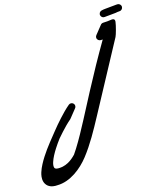

<svg xmlns="http://www.w3.org/2000/svg" viewBox="-675 -666 1214 1409"><g transform="rotate(-15 -67.5 38.5)"><path d="M351.6 -545.9 351.6 -545.9C347.2 -545.7 342.7 -545.3 338.2 -544.9C336.5 -544.7 334.7 -544.5 333 -544.3C331.3 -544.2 329.5 -544 327.8 -543.8C326.1 -543.7 324.3 -543.5 322.6 -543.3C320.8 -543.2 319.1 -543 317.4 -542.8C315.6 -542.7 313.9 -542.5 312.2 -542.3C310.4 -542.2 308.7 -542 306.9 -541.8C305.2 -541.6 303.5 -541.5 301.7 -541.3C300 -541.1 298.3 -540.9 296.5 -540.8C294.8 -540.6 293 -540.4 291.3 -540.3C289.6 -540.1 287.8 -539.9 286.1 -539.7C284.4 -539.6 282.6 -539.4 280.9 -539.2C279.1 -539.1 277.4 -538.9 275.7 -538.7C273.9 -538.6 272.2 -538.4 270.5 -538.2C268.7 -538.1 267 -537.9 265.2 -537.7C263.5 -537.6 261.8 -537.4 260 -537.2C249.5 -536.3 238.6 -534.7 228 -532L227.9 -531.9C213.7 -528.3 205.1 -513.7 208.8 -499.5C212.4 -485.8 226 -477.5 239.7 -480.1C241.4 -480.1 243.2 -480.3 244.9 -480.7C246.6 -480.6 248.4 -480.8 250.1 -481.2C251.8 -481.2 253.6 -481.3 255.3 -481.7C257.1 -481.7 258.8 -481.8 260.5 -482.2C262.3 -482.2 264 -482.4 265.8 -482.7C267.5 -482.7 269.2 -482.9 271 -483.2C272.7 -483.2 274.4 -483.4 276.2 -483.7C277.9 -483.7 279.7 -483.9 281.4 -484.2C283.1 -484.2 284.9 -484.4 286.6 -484.7C288.3 -484.7 290.1 -484.9 291.8 -485.2C293.6 -485.2 295.3 -485.4 297 -485.8C298.8 -485.8 300.5 -485.9 302.3 -486.3C304 -486.3 305.7 -486.4 307.5 -486.8C309.2 -486.8 310.9 -486.9 312.7 -487.3C314.4 -487.3 316.1 -487.5 317.9 -487.8C320.1 -487.8 322.4 -488 324.7 -488.6C328.9 -489.7 333.3 -490.4 337.7 -491.1C338 -491.1 338.2 -491.2 338.5 -491.2C338.7 -491.2 339 -491.3 339.2 -491.3C340.7 -491.4 342.1 -491.6 343.7 -491.7C343.9 -491.7 344.2 -491.8 344.4 -491.8C345.9 -491.9 347.4 -492.1 348.9 -492.2C349.2 -492.2 349.4 -492.3 349.7 -492.3C351.2 -492.4 352.6 -492.6 354.1 -492.7C368.8 -493.4 380.1 -505.8 379.5 -520.5C378.8 -535.2 366.3 -546.6 351.6 -545.9ZM279.2 -448.1C258.1 -444.8 237.2 -442.7 216.6 -442.3C207.4 -442.1 199.4 -437.3 194.8 -430.1C193.5 -428.9 192.4 -427.5 191.5 -426C190.3 -424.8 189.2 -423.4 188.2 -421.9C187 -420.7 185.9 -419.3 184.9 -417.8C183.7 -416.6 182.6 -415.2 181.7 -413.8C180.4 -412.5 179.3 -411.1 178.4 -409.7C177.2 -408.4 176.1 -407 175.1 -405.6C173.9 -404.3 172.8 -403 171.8 -401.5C170.6 -400.2 169.5 -398.9 168.6 -397.4C167.4 -396.1 166.3 -394.8 165.3 -393.3C164.1 -392.1 163 -390.7 162 -389.2C160.8 -388 159.7 -386.6 158.8 -385.1C157.5 -383.9 156.4 -382.5 155.5 -381C154.3 -379.8 153.2 -378.4 152.2 -376.9C151 -375.7 149.9 -374.3 148.9 -372.9C147.7 -371.6 146.6 -370.2 145.7 -368.8C140.9 -363.8 138 -357.1 138.1 -349.7C138.4 -335 150.6 -323.3 165.3 -323.6C170.6 -323.7 175.9 -323.9 181.2 -324.2C115.8 -212.6 53.2 -99.4 -7 14.8L-109 209.4C-143.2 273.9 -177.5 338.3 -215.7 399.1C-223.9 412.1 -232.4 425 -241.1 437.5C-259.3 456.5 -278.8 473.2 -300.3 484.9C-314.2 492.8 -329.1 497.8 -344.2 501.4C-352 502.4 -359.6 504.3 -367.5 504.3C-371.3 504.4 -375.7 504.9 -379.1 504.7C-382.6 504.7 -385.8 504.3 -388.7 503.8C-394.8 502.9 -398.9 500.7 -401.6 498.8C-404 496.5 -405.8 494.4 -407 489.7C-408.3 485.2 -408.4 478.6 -407.9 472.2C-406.9 465.3 -405.5 458 -403 450.4C-393.2 419.9 -375.7 388.7 -356.8 358.9C-343.1 337.4 -328.2 316.4 -312.7 295.7C-301 281.9 -289.1 268.4 -276.9 255C-252.8 228.7 -227.4 202.2 -201.7 180.5C-201.7 180.5 -201.1 180 -201 180C-199 178.3 -197.4 176.2 -196 174C-194.7 172.8 -193.6 171.4 -192.7 170C-191.5 168.7 -190.4 167.3 -189.4 165.9C-188.2 164.6 -187.1 163.2 -186.2 161.8C-184.9 160.5 -183.8 159.1 -182.9 157.7C-181.6 156.4 -180.5 155 -179.6 153.6C-178.4 152.3 -177.3 151 -176.3 149.5C-175.1 148.2 -174 146.9 -173.1 145.4C-171.8 144.1 -170.7 142.8 -169.8 141.3C-168.5 140 -167.5 138.7 -166.5 137.2C-165.3 136 -164.2 134.6 -163.2 133.1C-162 131.9 -160.9 130.5 -160 129C-158.7 127.8 -157.6 126.4 -156.7 125C-155.5 123.7 -154.4 122.3 -153.4 120.9C-152.2 119.6 -151.1 118.2 -150.2 116.8C-148.9 115.5 -147.8 114.1 -146.9 112.7C-137.4 103 -136.6 87.6 -145.5 77C-155 65.8 -171.8 64.4 -183.1 73.9C-213.3 99.4 -238.5 126.1 -263.9 153.7C-289 181.3 -313.1 209.7 -336.2 238.9C-336.6 239.5 -337 240 -337.4 240.5C-338.1 241.4 -338.8 242.2 -339.5 243C-339.9 243.5 -340.3 244.1 -340.7 244.6C-341.4 245.5 -342.1 246.3 -342.7 247.1C-343.2 247.6 -343.6 248.2 -344 248.7C-344.6 249.5 -345.3 250.4 -346 251.2C-346.4 251.7 -346.8 252.3 -347.2 252.8C-347.9 253.6 -348.6 254.4 -349.3 255.3C-349.7 255.8 -350.1 256.4 -350.5 256.9C-351.2 257.7 -351.9 258.5 -352.6 259.4C-353 259.9 -353.4 260.4 -353.8 261C-354.5 261.8 -355.2 262.6 -355.8 263.5C-356.2 264 -356.6 264.5 -357.1 265.1C-357.7 265.9 -358.4 266.7 -359.1 267.6C-359.5 268.1 -359.9 268.6 -360.3 269.1C-361 270 -361.7 270.8 -362.4 271.7C-362.8 272.2 -363.2 272.7 -363.6 273.2C-364.3 274.1 -365 274.9 -365.6 275.7C-366.1 276.3 -366.5 276.8 -366.9 277.3C-367.5 278.2 -368.2 279 -368.9 279.8C-369.3 280.4 -369.7 280.9 -370.1 281.4C-370.8 282.3 -371.5 283.1 -372.2 283.9C-372.6 284.4 -373 285 -373.4 285.5C-374.1 286.4 -374.8 287.2 -375.5 288C-375.9 288.5 -376.3 289.1 -376.7 289.6C-377.4 290.4 -378.1 291.3 -378.7 292.1C-379.1 292.6 -379.5 293.2 -380 293.7C-380.6 294.5 -381.3 295.4 -382 296.2C-382.4 296.7 -382.8 297.3 -383.2 297.8C-383.9 298.6 -384.6 299.4 -385.3 300.3C-385.7 300.8 -386.1 301.4 -386.5 301.9C-387.2 302.7 -387.9 303.5 -388.5 304.4C-411.6 333.7 -433.7 363.9 -454.1 395.8C-464.3 411.7 -473.9 428.1 -482.9 445.3C-491.8 462.5 -500 480.3 -506.2 500.1C-509.4 509.9 -511.7 520.6 -513.1 531.9C-514.2 543.7 -514.3 555.7 -510.8 568.9C-507.6 582 -499.2 596.1 -487.5 605.6C-475.7 614.9 -462.3 619.7 -450.4 621.7C-444.3 622.8 -438.4 623.3 -432.7 623.4C-426.9 623.6 -422.1 623.1 -416.8 622.9C-318 622 -227.5 549 -171.2 476.9C-107 394.6 -56.8 302.4 -7.5 210.7L182.7 -143C214 -201.2 245.3 -259.4 276.6 -317.6C283.7 -330.7 302 -396.8 305.5 -426.2C307.2 -441.1 301 -450.8 279.2 -448.1Z"/></g></svg>

Font: Ambarawa
Style: Script
Weight: 500
Foundry: Ekosamp
Version: Version 1.001;